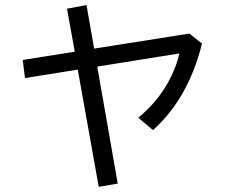

<svg xmlns="http://www.w3.org/2000/svg" viewBox="-20 -680 890 750"><path d="M317.9 -660.2 347.7 -490.2 719.7 -548.8 769 -509.8Q715.8 -295.4 577.6 -171.9L520 -220.2Q590.8 -277.3 636.2 -357.4Q668 -414.1 680.7 -471.2L359.9 -419.9L439.9 37.1L365.7 49.8L283.7 -408.2L77.6 -375L68.8 -445.8L272 -478L241.7 -646Z"/></svg>

Font: FORM UDPGothic
Style: Regular
Weight: 400
Foundry: Pronama LLC
Version: Version 1.05101